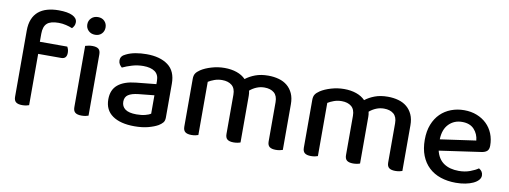

<svg xmlns="http://www.w3.org/2000/svg" viewBox="-57 -982 3462 1305"><g transform="rotate(10 1673.5 -329.0)"><path d="M172 -439H361Q365 -433 368.5 -422.5Q372 -412 372 -398Q372 -356 334 -356H175V-2Q168 1 155.5 3.5Q143 6 128 6Q99 6 85 -5Q71 -16 71 -42V-498Q71 -544 84.5 -577Q98 -610 123 -631Q148 -652 183.5 -662Q219 -672 262 -672Q324 -672 357 -656Q390 -640 390 -611Q390 -597 384.5 -586.5Q379 -576 371 -568Q352 -576 327 -582Q302 -588 276 -588Q220 -588 196 -566Q172 -544 172 -494ZM585 -2Q578 1 565.5 3.5Q553 6 537 6Q508 6 494 -5Q480 -16 480 -42V-465Q488 -467 500.5 -470Q513 -473 529 -473Q558 -473 571.5 -462Q585 -451 585 -424ZM533 -673Q561 -673 578 -655.5Q595 -638 595 -612Q595 -586 578 -568.5Q561 -551 533 -551Q505 -551 487 -568.5Q469 -586 469 -612Q469 -638 487 -655.5Q505 -673 533 -673Z M1002 -89V-216L893 -205Q847 -200 824 -184.5Q801 -169 801 -137Q801 -104 826 -85.5Q851 -67 904 -67Q939 -67 965 -74Q991 -81 1002 -89ZM1105 -314V-81Q1105 -58 1094.5 -45.5Q1084 -33 1066 -22Q1040 -7 999 4Q958 15 904 15Q807 15 752.5 -23Q698 -61 698 -135Q698 -201 740.5 -236Q783 -271 863 -279L1002 -293V-315Q1002 -359 973.5 -379Q945 -399 894 -399Q854 -399 817 -388Q780 -377 751 -363Q741 -371 734 -382.5Q727 -394 727 -408Q727 -425 735.5 -436Q744 -447 762 -455Q790 -469 826 -475.5Q862 -482 902 -482Q995 -482 1050 -441.5Q1105 -401 1105 -314Z M1821 -313Q1821 -357 1796.5 -377.5Q1772 -398 1730 -398Q1702 -398 1676.5 -387.5Q1651 -377 1630 -359Q1632 -351 1633 -342Q1634 -333 1634 -324V-2Q1627 1 1614 3.5Q1601 6 1587 6Q1558 6 1544 -5Q1530 -16 1530 -42V-313Q1530 -357 1505 -377.5Q1480 -398 1438 -398Q1410 -398 1385 -389Q1360 -380 1343 -369V-2Q1336 1 1323.5 3.5Q1311 6 1296 6Q1267 6 1253 -5Q1239 -16 1239 -42V-372Q1239 -395 1248 -409Q1257 -423 1278 -437Q1307 -456 1351 -469Q1395 -482 1440 -482Q1487 -482 1524.5 -469Q1562 -456 1586 -431Q1614 -453 1652.5 -467.5Q1691 -482 1742 -482Q1781 -482 1815 -472.5Q1849 -463 1873.5 -442.5Q1898 -422 1912 -391Q1926 -360 1926 -317V-2Q1918 1 1905.5 3.5Q1893 6 1878 6Q1849 6 1835 -5Q1821 -16 1821 -42V-313Z M2646 -313Q2646 -357 2621.5 -377.5Q2597 -398 2555 -398Q2527 -398 2501.5 -387.5Q2476 -377 2455 -359Q2457 -351 2458 -342Q2459 -333 2459 -324V-2Q2452 1 2439 3.5Q2426 6 2412 6Q2383 6 2369 -5Q2355 -16 2355 -42V-313Q2355 -357 2330 -377.5Q2305 -398 2263 -398Q2235 -398 2210 -389Q2185 -380 2168 -369V-2Q2161 1 2148.5 3.5Q2136 6 2121 6Q2092 6 2078 -5Q2064 -16 2064 -42V-372Q2064 -395 2073 -409Q2082 -423 2103 -437Q2132 -456 2176 -469Q2220 -482 2265 -482Q2312 -482 2349.5 -469Q2387 -456 2411 -431Q2439 -453 2477.5 -467.5Q2516 -482 2567 -482Q2606 -482 2640 -472.5Q2674 -463 2698.5 -442.5Q2723 -422 2737 -391Q2751 -360 2751 -317V-2Q2743 1 2730.5 3.5Q2718 6 2703 6Q2674 6 2660 -5Q2646 -16 2646 -42V-313Z M2970 -181Q2984 -124 3024.5 -96.5Q3065 -69 3128 -69Q3170 -69 3205 -82Q3240 -95 3261 -110Q3289 -94 3289 -65Q3289 -48 3276 -33.5Q3263 -19 3240.5 -8.5Q3218 2 3187.5 8Q3157 14 3122 14Q3064 14 3016.5 -2Q2969 -18 2935 -50Q2901 -82 2882.5 -129Q2864 -176 2864 -238Q2864 -298 2882 -343.5Q2900 -389 2931 -419.5Q2962 -450 3004 -466Q3046 -482 3094 -482Q3142 -482 3181.5 -466.5Q3221 -451 3249.5 -423.5Q3278 -396 3293.5 -358Q3309 -320 3309 -275Q3309 -250 3297 -238.5Q3285 -227 3262 -223ZM2964 -258 3210 -293Q3206 -338 3177 -369.5Q3148 -401 3094 -401Q3039 -401 3002.5 -364Q2966 -327 2964 -258Z"/></g></svg>

Font: Baloo 2 Latin Medium
Style: Regular
Weight: 500
Designer: Sarang Kulkarni and Ek Type
Foundry: Ek Type
Version: Version 1.001